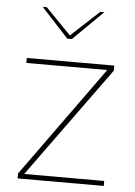

<svg xmlns="http://www.w3.org/2000/svg" viewBox="-54 -802 594 844"><g transform="rotate(5 243.0 -380.5)"><path d="M56 0V-22L407 -509H50V-531H436V-509L83 -22H436V0ZM220 -631 100 -761H118L230 -646L354 -761H372L240 -631Z"/></g></svg>

Font: Exo Thin Thin
Style: Regular
Weight: 250
Version: Version 2.000